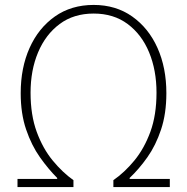

<svg xmlns="http://www.w3.org/2000/svg" viewBox="-20 -759 759 779"><path d="M51 0V-33H212V-37Q176 -73 142 -121Q108 -169 86 -233.5Q64 -298 64 -381Q64 -484 100 -564.5Q136 -645 202.5 -692Q269 -739 360 -739Q450 -739 516.5 -692Q583 -645 619 -564.5Q655 -484 655 -381Q655 -298 633.5 -233.5Q612 -169 578 -121Q544 -73 506 -37V-33H669V0H440V-28Q485 -59 525 -107.5Q565 -156 590 -224Q615 -292 615 -383Q615 -474 585 -546.5Q555 -619 498 -661.5Q441 -704 360 -704Q279 -704 222 -661.5Q165 -619 134.5 -546.5Q104 -474 104 -383Q104 -292 129 -224Q154 -156 194 -107.5Q234 -59 278 -28V0Z"/></svg>

Font: Noto Sans TC
Style: Regular
Weight: 100
Designer: Ryoko NISHIZUKA 西塚涼子 (kana, bopomofo & ideographs); Paul D. Hunt (Latin, Greek & Cyrillic); Sandoll Communications 산돌커뮤니
Foundry: Adobe
Version: Version 2.004;hotconv 1.0.118;makeotfexe 2.5.65603